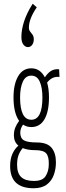

<svg xmlns="http://www.w3.org/2000/svg" viewBox="-20 -831 353 1023"><path d="M147 -154Q122 -154 103 -167Q88 -147 88 -124Q88 -94 108 -83Q128 -72 176 -72Q231 -72 254.5 -44Q278 -16 278 34Q278 70 266.5 101.5Q255 133 229 152.5Q203 172 159 172Q34 172 34 54Q34 15 46.5 -12Q59 -39 78 -55Q54 -75 54 -110Q54 -133 61.5 -151.5Q69 -170 82 -187Q52 -229 52 -312Q52 -382 76.5 -424.5Q101 -467 147 -467Q194 -467 219 -419Q235 -443 252.5 -453.5Q270 -464 295 -462L297 -421Q258 -426 231 -391Q241 -357 241 -312Q241 -237 217 -195.5Q193 -154 147 -154ZM147 -193Q206 -193 206 -312Q206 -363 192 -395.5Q178 -428 147 -428Q116 -428 101.5 -395.5Q87 -363 87 -312Q87 -193 147 -193ZM159 133Q206 134 223 107.5Q240 81 240 44Q241 3 226 -14Q211 -31 167 -31Q127 -31 101 -42Q86 -24 78.5 -3.5Q71 17 71 47Q71 92 93 112.5Q115 133 159 133ZM154 -811 176 -792Q134 -731 134 -684Q134 -671 140.5 -663Q147 -655 153.5 -646Q160 -637 160 -622Q160 -603 151 -591.5Q142 -580 129 -580Q115 -580 104.5 -593.5Q94 -607 94 -634Q94 -672 108 -716Q122 -760 154 -811Z"/></svg>

Font: Inconsolata ExtraCondensed Light
Style: Regular
Weight: 300
Width: 2
Monospace: yes
Designer: Raph Levien, Cyreal, Brenton Simpson
Foundry: Raph Levien, Cyreal, Google
Version: Version 3.100; ttfautohint (v1.8.4.7-5d5b)